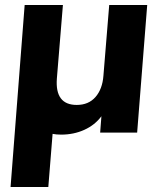

<svg xmlns="http://www.w3.org/2000/svg" viewBox="-20 -527 646 763"><path d="M565 -507 525 0H378L383 -65Q357 -30 315 -11Q273 8 223 8Q204 8 189 5L172 216H22L78 -507H230L206 -215Q198 -110 285 -110Q332 -110 359.5 -141.5Q387 -173 391 -226L414 -507Z"/></svg>

Font: Muli ExtraBold
Style: Italic
Weight: 800
Italic angle: -4.541°
Designer: Vernon Adams
Foundry: Vernon Adams
Version: Version 2.000